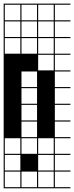

<svg xmlns="http://www.w3.org/2000/svg" viewBox="-20 -747 404 1046"><path d="M363.6 278.8H0V187.9H6.1V272.7H90.9V187.9H0V-727.3H363.6V-721.2H278.8V-636.4H363.6V-630.3H278.8V-545.5H363.6V-539.4H278.8V-454.5H363.6V-448.5H278.8V-363.6H363.6V-357.6H278.8V-272.7H363.6V-266.7H278.8V-181.8H363.6V-175.8H278.8V-90.9H363.6V-84.8H278.8V0H363.6V6.1H278.8V90.9H363.6V97H278.8V181.8H363.6V187.9H278.8V272.7H363.6ZM187.9 -636.4H272.7V-721.2H187.9ZM6.1 -636.4H90.9V-721.2H6.1ZM97 -636.4H181.8V-721.2H97ZM187.9 -545.5H272.7V-630.3H187.9ZM6.1 -545.5H90.9V-630.3H6.1ZM97 -545.5H181.8V-630.3H97ZM187.9 -454.5H272.7V-539.4H187.9ZM6.1 -454.5H90.9V-539.4H6.1ZM97 -454.5H181.8V-539.4H97ZM187.9 -363.6H272.7V-448.5H187.9ZM97 -272.7H181.8V-357.6H97ZM97 -181.8H181.8V-266.7H97ZM97 -90.9H181.8V-175.8H97ZM97 0H181.8V-84.8H97ZM187.9 90.9H272.7V6.1H187.9ZM97 90.9H181.8V6.1H97ZM6.1 90.9H90.9V6.1H6.1ZM97 181.8H181.8V97H97ZM6.1 181.8H90.9V97H6.1ZM272.7 97H187.9V181.8H272.7ZM181.8 272.7V187.9H97V272.7ZM272.7 272.7V187.9H187.9V272.7ZM90.9 90.9H181.8V181.8H90.9Z"/></svg>

Font: Micro 5 Charted
Style: Regular
Weight: 400
Designer: Sarah Cadigan-Fried
Version: Version 1.000; ttfautohint (v1.8.4.7-5d5b)